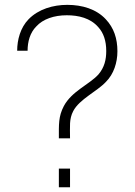

<svg xmlns="http://www.w3.org/2000/svg" viewBox="-20 -786 565 806"><path d="M472.9 -570.8C472.9 -624 458.3 -668.8 424 -705.2C384.4 -747.9 325 -765.6 262.5 -765.6C203.1 -765.6 141.7 -747.9 100 -705.2C65.6 -669.8 52.1 -618.8 52.1 -572.9H95.8C95.8 -611.5 106.3 -649 132.3 -675C160.4 -706.2 207.3 -721.9 260.4 -721.9C309.4 -721.9 359.4 -710.4 392.7 -671.9C414.6 -647.9 426 -614.6 426 -571.9C426 -536.5 418.8 -503.1 392.7 -472.9C353.1 -430.2 281.2 -403.1 247.9 -340.6C225 -296.9 227.1 -263.5 227.1 -205.2H274C274 -254.2 269.8 -286.5 287.5 -319.8C313.5 -369.8 387.5 -402.1 425 -442.7C457.3 -475 472.9 -522.9 472.9 -570.8ZM227.1 0H274V-78.1H227.1Z"/></svg>

Font: Manrope3 Thin
Style: Regular
Weight: 100
Width: 4
Designer: Mikhail Sharanda
Foundry: Mikhail Sharanda
Version: Version 3.000;PS 003.000;hotconv 1.0.88;makeotf.lib2.5.64775